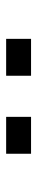

<svg xmlns="http://www.w3.org/2000/svg" viewBox="238 -904 123 640"><g transform="rotate(-90 300.0 -583.5)"><path d="M368 -625H491V-542H368ZM108 -625H231V-542H108Z"/></g></svg>

Font: Sarpanch
Style: Regular
Weight: 400
Designer: Manushi Parikh (Devanagari and Latin), Jyotish Sonowal (Devanagari)
Foundry: Indian Type Foundry
Version: Version 2.004;PS 1.0;hotconv 1.0.78;makeotf.lib2.5.61930; tt